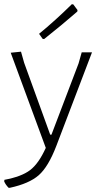

<svg xmlns="http://www.w3.org/2000/svg" viewBox="-37 -704 474 914"><path d="M305 -684 312 -683 332 -656 331 -649Q261 -588 173 -518L166 -519L149 -543Q226 -606 305 -684ZM63 -458 78 -405 202 -63H208L337 -402L352 -455H401L231 -9Q193 90 147.5 130Q102 170 10 190H4Q-10 176 -17 160L-16 152Q65 137 106 106Q147 75 181 0L14 -453Z"/></svg>

Font: Alegreya Sans Light
Style: Regular
Weight: 300
Designer: Juan Pablo del Peral
Foundry: Huerta Tipografica
Version: Version 2.007